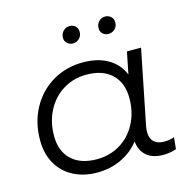

<svg xmlns="http://www.w3.org/2000/svg" viewBox="-106 -822 929 932"><g transform="rotate(-15 359.0 -356.0)"><path d="M674 -65 668 -6Q638 5 602 5Q549 5 518.5 -21.5Q488 -48 484 -94Q447 -47 392 -21Q337 5 271 5Q204 5 152 -22Q100 -49 71 -99.5Q42 -150 42 -218Q42 -307 80.5 -378Q119 -449 187 -489.5Q255 -530 339 -530Q414 -530 465 -500.5Q516 -471 539 -416L561 -526H632L557 -152Q554 -136 554 -122Q554 -90 572 -73Q590 -56 624 -56Q652 -56 674 -65ZM514 -304Q514 -381 468.5 -424.5Q423 -468 341 -468Q276 -468 224 -436Q172 -404 142.5 -347.5Q113 -291 113 -221Q113 -144 158.5 -101Q204 -58 286 -58Q351 -58 403 -89.5Q455 -121 484.5 -177.5Q514 -234 514 -304ZM278 -669Q278 -690 291.5 -703.5Q305 -717 323 -717Q341 -717 352.5 -706Q364 -695 364 -677Q364 -657 350.5 -644Q337 -631 319 -631Q302 -631 290 -642Q278 -653 278 -669ZM457 -669Q457 -690 470 -703.5Q483 -717 502 -717Q519 -717 531 -706Q543 -695 543 -677Q543 -657 529.5 -644Q516 -631 497 -631Q480 -631 468.5 -642Q457 -653 457 -669Z"/></g></svg>

Font: Montserrat Alternates
Style: Italic
Weight: 400
Italic angle: -11.3°
Designer: Julieta Ulanovsky
Foundry: Julieta Ulanovsky
Version: Version 7.200